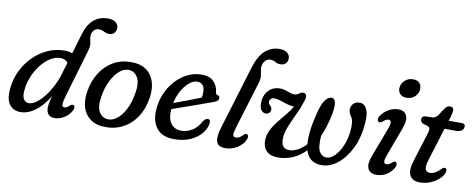

<svg xmlns="http://www.w3.org/2000/svg" viewBox="-63 -1011 3246 1310"><g transform="rotate(10 1560.0 -356.5)"><path d="M468.5 -61.5Q453 -31.5 420.5 -11Q388 9.5 355 9.5Q296.5 9.5 296.5 -53Q296.5 -67 299.8 -85Q303 -103 312 -134.5Q267.5 -62 217.5 -26.2Q167.5 9.5 116.5 9.5Q66 9.5 39.5 -28.2Q13 -66 22 -141.5Q28 -204 55.2 -260.5Q82.5 -317 126 -361Q169.5 -405 225.2 -430.5Q281 -456 343.5 -456Q373.5 -456 396.5 -447L437 -583.5Q458 -655 498 -689Q538 -723 596 -723Q632 -723 650.5 -707.5Q669 -692 669 -671Q669 -648 656.2 -634.2Q643.5 -620.5 622 -620.5Q601.5 -620.5 584.8 -630Q568 -639.5 548 -639.5Q529 -639.5 516.2 -627Q503.5 -614.5 499.5 -595.5Q496.5 -579.5 500.5 -564.5Q504.5 -549.5 506.8 -530.5Q509 -511.5 501 -483.5L405 -157.5Q392 -113.5 391.2 -93.8Q390.5 -74 407.5 -74Q424 -74 444 -94Q449 -98.5 455 -100.8Q461 -103 466.5 -100Q483 -92 468.5 -61.5ZM118.5 -138Q115 -100 127.5 -80Q140 -60 163.5 -60Q186.5 -60 213.5 -79.2Q240.5 -98.5 266.8 -131.5Q293 -164.5 315 -206.2Q337 -248 350.5 -293L375.5 -376.5Q359 -401 322 -401Q287.5 -401 252.8 -378.8Q218 -356.5 188.8 -318.8Q159.5 -281 140.8 -234Q122 -187 118.5 -138Z M813.5 -457Q902 -454.5 943.2 -393.8Q984.5 -333 969.5 -238Q957.5 -159 919.5 -102.8Q881.5 -46.5 824.2 -17.2Q767 12 697 9.5Q612 6.5 569.5 -52.5Q527 -111.5 543 -210Q554 -280.5 589.2 -337.2Q624.5 -394 681.2 -426.8Q738 -459.5 813.5 -457ZM714 -45.5Q745 -44 775.8 -67.5Q806.5 -91 831 -137Q855.5 -183 867 -249Q881 -324.5 859.2 -362.2Q837.5 -400 798 -402Q764.5 -403.5 733.2 -377Q702 -350.5 678.2 -303.5Q654.5 -256.5 644.5 -197Q630.5 -121 652 -84.2Q673.5 -47.5 714 -45.5Z M1402.5 -139Q1399 -104 1371.8 -69.8Q1344.5 -35.5 1296.2 -13Q1248 9.5 1181.5 9.5Q1100.5 9.5 1061.8 -37.8Q1023 -85 1027.5 -163Q1030.5 -223 1052.5 -276Q1074.5 -329 1111 -369.8Q1147.5 -410.5 1194 -433.8Q1240.5 -457 1292.5 -457Q1348 -457 1376 -428.2Q1404 -399.5 1409 -354.5Q1412 -339 1422 -337.5Q1437 -336.5 1438 -321Q1439.5 -299 1407.5 -288.5Q1370 -274.5 1318 -256Q1266 -237.5 1214.8 -219.5Q1163.5 -201.5 1128 -189V-187Q1123.5 -121 1149 -88.2Q1174.5 -55.5 1220 -55.5Q1258.5 -55.5 1295 -77.5Q1331.5 -99.5 1354.5 -144.5Q1372 -167.5 1387.5 -166.5Q1405.5 -165 1402.5 -139ZM1271 -404.5Q1244.5 -404.5 1216.5 -381.5Q1188.5 -358.5 1166.2 -319.5Q1144 -280.5 1134 -232Q1173.5 -246.5 1226.2 -266.5Q1279 -286.5 1319.5 -302.5Q1323 -319 1323 -344Q1323 -371.5 1309.5 -388Q1296 -404.5 1271 -404.5Z M1785.5 -721.5Q1821.5 -721.5 1839.5 -705.8Q1857.5 -690 1857.5 -669.5Q1857.5 -646.5 1843.8 -633Q1830 -619.5 1808 -619.5Q1787 -619.5 1771.5 -629Q1756 -638.5 1735 -638.5Q1716 -638.5 1702.5 -625Q1689 -611.5 1684 -589Q1680.5 -572 1684.5 -554.8Q1688.5 -537.5 1690.8 -516.2Q1693 -495 1684 -466L1586 -145.5Q1573 -103 1575.5 -88.8Q1578 -74.5 1594.5 -74.5Q1620.5 -74.5 1647 -104Q1657 -114 1666.5 -110Q1674 -107.5 1676.2 -97.5Q1678.5 -87.5 1671.5 -73Q1656 -37.5 1618.5 -14Q1581 9.5 1535.5 9.5Q1487 9.5 1475.5 -23.2Q1464 -56 1484.5 -122L1619.5 -566.5Q1644.5 -647.5 1687 -684.5Q1729.5 -721.5 1785.5 -721.5Z M2195 -455.5Q2214 -455 2220 -425.2Q2226 -395.5 2214 -338Q2205 -294.5 2193 -256.8Q2181 -219 2166.5 -187Q2160.5 -107 2178.5 -77.2Q2196.5 -47.5 2227 -47.5Q2256 -47.5 2284 -75.5Q2312 -103.5 2332 -149.5Q2352 -195.5 2357.5 -249.5Q2361.5 -282 2358.8 -309.2Q2356 -336.5 2345.5 -350.5Q2327.5 -375 2327.5 -399.5Q2327.5 -422 2343.8 -438.8Q2360 -455.5 2387 -455.5Q2420.5 -455.5 2437 -420.5Q2453.5 -385.5 2447 -321Q2440 -225 2404 -150.2Q2368 -75.5 2315 -33Q2262 9.5 2204 9.5Q2162 9.5 2133.2 -10.5Q2104.5 -30.5 2092 -74Q2050 -30.5 2001.2 -10.5Q1952.5 9.5 1901 9.5Q1848.5 9.5 1821.8 -17.2Q1795 -44 1795.5 -90.5Q1796 -128 1813.8 -163Q1831.5 -198 1857.2 -230Q1883 -262 1908.2 -292.2Q1933.5 -322.5 1949.5 -351.5Q1922.5 -352.5 1897.2 -360.5Q1872 -368.5 1849.5 -376Q1827 -383.5 1808 -383.5Q1794 -383.5 1785 -375.2Q1776 -367 1776 -353.5Q1776 -342 1786 -332.5Q1792.5 -326.5 1796.5 -320.2Q1800.5 -314 1800.5 -304Q1800.5 -289 1790.8 -280.2Q1781 -271.5 1767.5 -271.5Q1748.5 -271.5 1736.2 -288Q1724 -304.5 1724 -337Q1724 -387 1754.2 -421.8Q1784.5 -456.5 1836 -456.5Q1861.5 -456.5 1890.2 -445Q1919 -433.5 1939.5 -433.5Q1951 -433.5 1960.2 -439.8Q1969.5 -446 1979 -451.8Q1988.5 -457.5 2000 -455.5Q2013 -453.5 2017.5 -440.8Q2022 -428 2014.5 -405Q1996.5 -348.5 1972.5 -299Q1948.5 -249.5 1930.8 -204.8Q1913 -160 1913 -118.5Q1913 -53 1967.5 -53Q1993 -53 2023.2 -67Q2053.5 -81 2084.5 -115Q2080.5 -155 2087 -209.8Q2093.5 -264.5 2111.5 -335Q2128.5 -402 2149.8 -429.2Q2171 -456.5 2195 -455.5Z M2694 -544Q2665.5 -544 2650 -560.5Q2634.5 -577 2636 -602Q2637.5 -630.5 2660.2 -653.2Q2683 -676 2720 -676Q2749 -676 2763.8 -659Q2778.5 -642 2777 -616Q2775.5 -588 2752.8 -566Q2730 -544 2694 -544ZM2632 -137Q2619.5 -103.5 2621.2 -88.5Q2623 -73.5 2638.5 -73.5Q2646.5 -73.5 2655.5 -77.8Q2664.5 -82 2676.5 -93Q2690.5 -104.5 2699.5 -99.5Q2706.5 -96 2707.8 -85Q2709 -74 2700.5 -58.5Q2683.5 -28.5 2652 -9.5Q2620.5 9.5 2584 9.5Q2538 9.5 2523.8 -23Q2509.5 -55.5 2532.5 -113.5L2606.5 -309.5Q2620 -344.5 2618.2 -360Q2616.5 -375.5 2600.5 -375.5Q2584 -375.5 2561.5 -355Q2546.5 -344 2537.5 -348.5Q2529.5 -351.5 2528.2 -362.5Q2527 -373.5 2535.5 -388.5Q2553.5 -417.5 2586.2 -437Q2619 -456.5 2654 -456.5Q2698.5 -456.5 2713 -423.8Q2727.5 -391 2704 -330.5Z M2871 -379.5 2838.5 -388.5Q2819 -398.5 2819 -415.5Q2819 -442 2853.5 -442H2887Q2912 -442 2929 -463.5L2964.5 -517.5Q2979 -537.5 2999 -537.5Q3023.5 -537.5 3023.5 -513Q3023.5 -496 3014 -465L3006 -439.5H3099.5Q3120 -439.5 3120 -420Q3120 -401 3106 -390.8Q3092 -380.5 3068.5 -380.5H2987.5L2917.5 -155Q2902 -105 2909.5 -86Q2917 -67 2941.5 -67Q2976 -67 3012 -105Q3020.5 -113.5 3025.5 -116Q3030.5 -118.5 3036.5 -118Q3052 -116.5 3049 -96Q3045.5 -72.5 3022 -48.2Q2998.5 -24 2962.5 -7.5Q2926.5 9 2884.5 9Q2830.5 9 2813.2 -28.2Q2796 -65.5 2820.5 -137.5L2876.5 -317Q2886.5 -346.5 2885.8 -359.8Q2885 -373 2871 -379.5Z"/></g></svg>

Font: Fraunces 72pt SuperSoft
Style: Italic
Weight: 400
Italic angle: -16°
Version: Version 1.000;[b76b70a41]